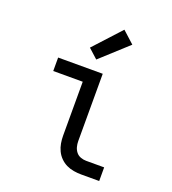

<svg xmlns="http://www.w3.org/2000/svg" viewBox="-139 -874 878 979"><g transform="rotate(20 300.0 -384.5)"><path d="M413 0Q393 0 372 -3.5Q351 -7 332.5 -16Q314 -25 299 -40Q284 -55 275 -74Q266 -93 262.5 -113.5Q259 -134 259 -155V-447H99V-520H341V-155Q341 -139 345 -124Q349 -109 358.5 -97Q368 -85 383 -79.5Q398 -74 413 -74H511V0ZM285 -577 234 -623 368 -769 432 -711Z"/></g></svg>

Font: Iosevka Custom Extended
Style: Regular
Weight: 400
Width: 7
Monospace: yes
Designer: Belleve Invis
Foundry: Belleve Invis
Version: Version 11.2.4; ttfautohint (v1.8.4)